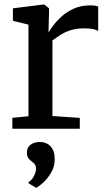

<svg xmlns="http://www.w3.org/2000/svg" viewBox="-20 -588 492 877"><path d="M36.5 0V-50L110 -57V-475.5L39 -493V-550L179.5 -567.5H182L204 -550V-531L201.5 -443H204Q208.5 -451.5 222.8 -471Q237 -490.5 260.5 -512Q284 -533.5 317 -548.5Q350 -563.5 391.5 -563.5Q406 -563.5 414.5 -562Q423 -560.5 428.5 -558.5V-446.5Q422.5 -451 406.8 -454.8Q391 -458.5 366.5 -458.5Q327 -458.5 299 -448.8Q271 -439 252 -426Q233 -413 219.5 -403.5V-58L344.5 -49.5V0ZM230 139Q230 173.5 213.2 201.2Q196.5 229 176.5 246.8Q156.5 264.5 146 269.5H144.5L111 249.5L110.5 243Q124.5 236.5 134.5 217.2Q144.5 198 144.5 184.5Q144.5 169 137.8 161.2Q131 153.5 124 148.5Q116 143 109.5 134.2Q103 125.5 103 109Q103 89.5 113.2 79Q123.5 68.5 136.8 64.5Q150 60.5 158.5 60.5H161Q192.5 60.5 211.2 80.8Q230 101 230 139Z"/></svg>

Font: Merriweather Medium
Style: Regular
Weight: 500
Version: Version 2.100